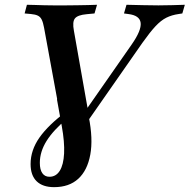

<svg xmlns="http://www.w3.org/2000/svg" viewBox="-20 -591 794 804"><path d="M206.5 192.7Q158.9 192.7 133.5 168.1Q108.1 143.5 108.1 96Q108.1 37.9 145.2 -14.9Q182.3 -67.7 258.1 -124.2L262.1 -95.2Q203.2 -46 175 -0.8Q146.8 44.4 146.8 91.1Q146.8 119.4 157.3 134.3Q167.7 149.2 187.1 149.2Q214.5 149.2 230.2 124.2Q246 99.2 248.4 51.6Q250.8 4 238.7 -62.9L218.5 -175L331.5 -220.2L351.6 -102.4Q370.2 -9.7 358.1 56.5Q346 122.6 307.7 157.7Q269.4 192.7 206.5 192.7ZM252.4 4 164.5 -475Q160.5 -496.8 154.8 -508.5Q149.2 -520.2 138.7 -525.4Q128.2 -530.6 109.7 -532.3L83.1 -534.7L92.7 -571Q108.1 -571 126.6 -570.2Q145.2 -569.4 165.7 -569Q186.3 -568.5 204 -568.5H207.3H210.5Q233.1 -568.5 256.9 -568.5Q280.6 -568.5 304.4 -569Q328.2 -569.4 349.2 -569.8Q370.2 -570.2 386.3 -571L375.8 -534.7L342.7 -531.5Q305.6 -528.2 294 -514.1Q282.3 -500 289.5 -462.1L349.2 -124.2L312.1 -90.3L531.5 -404.8Q572.6 -463.7 569 -495.2Q565.3 -526.6 516.9 -532.3L499.2 -534.7L509.7 -571Q545.2 -570.2 578.6 -569.4Q612.1 -568.5 643.5 -568.5Q674.2 -568.5 701.6 -569.4Q729 -570.2 754 -571L743.5 -534.7L728.2 -532.3Q699.2 -528.2 676.6 -516.9Q654 -505.6 631 -481Q608.1 -456.5 576.6 -412.1L286.3 4Z"/></svg>

Font: Playfair 9pt
Style: Bold Italic
Weight: 700
Italic angle: -15.6°
Designer: Claus Eggers Sørensen
Foundry: Claus Eggers Sørensen
Version: Version 2.203